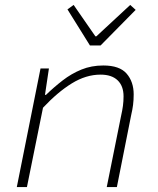

<svg xmlns="http://www.w3.org/2000/svg" viewBox="-20 -757 640 777"><path d="M48 0 144 -480H178L162 -373H166Q198 -404 233.5 -431.5Q269 -459 309.5 -475.5Q350 -492 398 -492Q464 -492 492.5 -459Q521 -426 521 -375Q521 -352 518.5 -332.5Q516 -313 511 -292L453 0H412L470 -288Q475 -310 477.5 -328.5Q480 -347 480 -367Q480 -409 456 -432Q432 -455 387 -455Q328 -455 270.5 -419.5Q213 -384 154 -321L89 0ZM344 -573 253 -719 278 -737 366 -610H370L507 -737L529 -717L387 -573Z"/></svg>

Font: Source Code Pro ExtraLight Light
Style: Italic
Weight: 300
Italic angle: -11°
Monospace: yes
Version: Version 1.016;hotconv 1.0.116;makeotfexe 2.5.65601